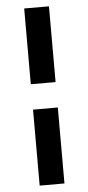

<svg xmlns="http://www.w3.org/2000/svg" viewBox="-57 -773 410 890"><g transform="rotate(-5 148.0 -328.0)"><path d="M90.8 -269.5H206.1V84H90.8ZM90.8 -740.2H206.1V-387.7H90.8Z"/></g></svg>

Font: Dinish Expanded
Style: Bold
Weight: 700
Width: 7
Designer: Charles Nix
Foundry: Playbeing
Version: Version 2.005; ttfautohint (v1.8.3)